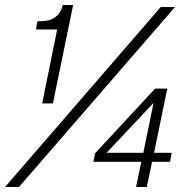

<svg xmlns="http://www.w3.org/2000/svg" viewBox="-38 -749 762 769"><path d="M191 -631H106L112 -664H127Q196 -664 214 -729H255L174 -335H131ZM606 -721H663L38 0H-18ZM528 -101H336L343 -135L583 -394H632L579 -137H650L643 -101H571L550 0H507ZM536 -137 577 -337 389 -137Z"/></svg>

Font: Mona Sans Light
Style: Italic
Weight: 300
Italic angle: -11.7°
Designer: Deni Anggara
Foundry: GitHub
Version: Version 2.000